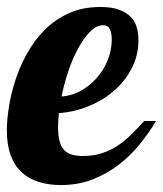

<svg xmlns="http://www.w3.org/2000/svg" viewBox="-33 -529 471 555"><path d="M418 -179.2Q397 -144 369.9 -110.8Q342.8 -77.6 308.8 -51.8Q274.9 -25.9 233.6 -10Q192.4 5.9 143.1 5.9Q107.4 5.9 78.6 -3.2Q49.8 -12.2 29.3 -31.2Q8.8 -50.3 -2.2 -80.3Q-13.2 -110.4 -13.2 -152.8Q-13.2 -181.6 -7.3 -219.2Q-1.5 -256.8 11.2 -296.4Q23.9 -335.9 44.9 -374Q65.9 -412.1 95.7 -442.1Q125.5 -472.2 165.5 -490.5Q205.6 -508.8 256.8 -508.8Q290.5 -508.8 311.8 -500.7Q333 -492.7 345.5 -479.5Q357.9 -466.3 362.5 -449Q367.2 -431.6 367.2 -413.1Q367.2 -369.6 348.1 -332.3Q329.1 -294.9 297.1 -267.1Q265.1 -239.3 223.6 -222.2Q182.1 -205.1 137.2 -202.1Q136.2 -190.9 135.5 -180.9Q134.8 -170.9 134.8 -162.1Q134.8 -136.7 139.4 -120.4Q144 -104 153.1 -94.7Q162.1 -85.4 175.5 -81.8Q189 -78.1 207 -78.1Q236.8 -78.1 261 -85.9Q285.2 -93.8 306.2 -107.4Q327.1 -121.1 345.9 -139.6Q364.7 -158.2 383.8 -179.2ZM145 -250Q173.3 -252 199.7 -266.1Q226.1 -280.3 246.1 -303Q266.1 -325.7 278.1 -354.7Q290 -383.8 290 -415Q290 -433.6 284.7 -444.8Q279.3 -456.1 265.1 -456.1Q246.1 -456.1 227.8 -437.7Q209.5 -419.4 193.4 -390.1Q177.2 -360.8 164.8 -324Q152.3 -287.1 145 -250Z"/></svg>

Font: Lobster
Style: Regular
Weight: 400
Designer: Pablo Impallari
Foundry: Pablo Impallari
Version: Version 1.007; ttfautohint (v1.1) -l 8 -r 50 -G 50 -x 14 -D 